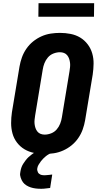

<svg xmlns="http://www.w3.org/2000/svg" viewBox="-20 -947 640 1191"><path d="M257 8Q223 8 191 1.5Q159 -5 132 -21Q105 -37 85.5 -62.5Q66 -88 57.5 -119Q49 -150 49 -183.5Q49 -217 54 -251L101 -534Q106 -563 116 -591Q126 -619 143.5 -644.5Q161 -670 185 -689.5Q209 -709 237 -721.5Q265 -734 294 -738.5Q323 -743 352 -743Q386 -743 418.5 -736.5Q451 -730 477.5 -714Q504 -698 523.5 -672.5Q543 -647 552 -616Q561 -585 560.5 -551.5Q560 -518 555 -484L508 -201Q503 -172 493 -144Q483 -116 465.5 -90.5Q448 -65 424 -45.5Q400 -26 372 -13.5Q344 -1 315 3.5Q286 8 257 8ZM257 -112Q277 -112 297.5 -120Q318 -128 332 -144.5Q346 -161 353.5 -180.5Q361 -200 364 -220L411 -504Q413 -517 414.5 -530.5Q416 -544 414.5 -557Q413 -570 409 -582Q405 -594 397 -604Q389 -614 377 -618.5Q365 -623 352 -623Q332 -623 311.5 -615Q291 -607 277 -590.5Q263 -574 255.5 -554.5Q248 -535 245 -515L198 -231Q196 -218 194.5 -204.5Q193 -191 194.5 -178Q196 -165 200 -153Q204 -141 212 -131Q220 -121 232 -116.5Q244 -112 257 -112ZM232 224Q216 224 200.5 222Q185 220 171 215.5Q157 211 144 203Q131 195 122.5 183.5Q114 172 108.5 155.5Q103 139 105 128L107 115Q109 103 113 91.5Q117 80 124 69Q131 58 139 47.5Q147 37 156 28.5Q165 20 177.5 10.5Q190 1 197 -3L206 -8H304L303 0Q293 4 283 9.5Q273 15 264.5 22Q256 29 248.5 36.5Q241 44 234 53Q227 62 220.5 73Q214 84 213 90L211 99Q210 105 211.5 110.5Q213 116 215 121Q217 126 221 129.5Q225 133 230 135.5Q235 138 241.5 139Q248 140 252 140H257Q262 140 267.5 139.5Q273 139 278 138.5Q283 138 289 137.5Q295 137 298 136H304L291 219Q284 220 278 220.5Q272 221 265.5 222Q259 223 251.5 223.5Q244 224 239 224ZM218 -843 219 -927H564L563 -843Z"/></svg>

Font: Iosevka Aile Heavy Oblique
Style: Regular
Weight: 900
Italic angle: -9°
Designer: Belleve Invis
Foundry: Belleve Invis
Version: Version 31.1.0; ttfautohint (v1.8.4)